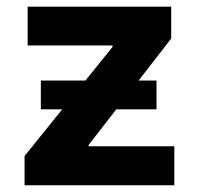

<svg xmlns="http://www.w3.org/2000/svg" viewBox="-20 -550 589 570"><path d="M52.9 -86.7 314.1 -410.8V-415H62.1V-530.3H488.3V-435.7L243 -119.5V-115.8H497.5V0H52.9ZM101.3 -311H444.6V-225.5H101.3Z"/></svg>

Font: WEMIX Pretendard Variable
Style: Regular
Weight: 400
Designer: Base glyphs from Inter by Rasmus Andersson; Hangeul glyphs from Noto Sans CJK(Source Han Sans) by Jang Soo-young and Kan
Foundry: Kil Hyung-jin
Version: Version 1.000;Glyphs 3.2 (3208)